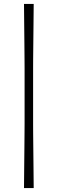

<svg xmlns="http://www.w3.org/2000/svg" viewBox="-20 -805 294 980"><path d="M102.5 155Q103 103 103.5 50.8Q104 -1.5 104.5 -47.2Q105 -93 105.2 -126.5Q105.5 -160 105.5 -174V-456Q105.5 -470.5 105.2 -504Q105 -537.5 104.5 -583.2Q104 -629 103.5 -681.2Q103 -733.5 102.5 -785H152Q151.5 -733.5 151 -681.2Q150.5 -629 150 -583.2Q149.5 -537.5 149.2 -504Q149 -470.5 149 -456V-174Q149 -160 149.2 -126.5Q149.5 -93 150 -47.2Q150.5 -1.5 151 50.8Q151.5 103 152 155Z"/></svg>

Font: Commissioner Loud ExtraLight
Style: Regular
Weight: 200
Designer: Kostas Bartsokas
Foundry: Kostas Bartsokas
Version: Version 1.000; ttfautohint (v1.8.3)